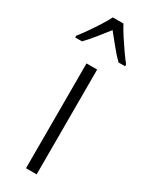

<svg xmlns="http://www.w3.org/2000/svg" viewBox="-228 -804 656 844"><g transform="rotate(30 100.5 -382.5)"><path d="M128 0H74V-532H128ZM127 -765Q139 -742 157.5 -713.5Q176 -685 195 -658Q214 -631 227 -615V-606H194Q171 -628 147 -658Q123 -688 100 -716Q78 -688 53.5 -657.5Q29 -627 8 -606H-26V-615Q-10 -635 8.5 -661.5Q27 -688 44.5 -715.5Q62 -743 73 -765Z"/></g></svg>

Font: Noto Sans Tamil Condensed Light
Style: Regular
Weight: 300
Width: 3
Designer: Jelle Bosma - Monotype Design Team
Foundry: Monotype Imaging Inc.
Version: Version 2.004; ttfautohint (v1.8.4.7-5d5b)